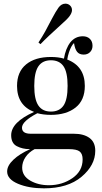

<svg xmlns="http://www.w3.org/2000/svg" viewBox="-20 -840 558 1048"><path d="M500 -17Q500 62 425 125Q350 188 220 188Q137 188 78 163Q19 138 19 96Q19 64 53.5 31.5Q88 -1 145 -26H141Q103 -26 72 -42Q41 -58 41 -102Q41 -173 166 -229Q73 -265 73 -371Q73 -448 122.5 -488.5Q172 -529 258 -529Q298 -529 329 -520Q338 -575 364 -609Q391 -642 432 -642Q456 -642 470.5 -628Q485 -614 485 -590Q485 -569 471.5 -555.5Q458 -542 437 -542Q413 -542 401 -557Q389 -572 384 -605Q369 -591 357 -556Q350 -535 347 -515Q443 -478 443 -371Q443 -293 392.5 -253Q342 -213 258 -213Q217 -213 184 -222Q100 -178 100 -143Q100 -110 148 -110H383Q437 -110 468.5 -87Q500 -64 500 -17ZM189.5 -478Q167 -445 167 -371Q167 -297 189.5 -264Q212 -231 258 -231Q304 -231 326.5 -263.5Q349 -296 349 -371Q349 -446 326.5 -478.5Q304 -511 258 -511Q212 -511 189.5 -478ZM101 75Q101 120 144.5 145.5Q188 171 247 171Q319 171 375 132.5Q431 94 431 30Q431 0 415 -13Q399 -26 355 -26H169Q137 -9 119 18Q101 45 101 75ZM299 -798Q315 -820 337 -820Q349 -820 359 -813Q373 -802 373 -785Q373 -770 359 -751Q348 -736 315 -707Q237 -637 201 -599L190 -608Q211 -640 227 -669L263 -737Q284 -777 299 -798Z"/></svg>

Font: Playfair Display
Style: Regular
Weight: 400
Designer: Claus Eggers S?rensen
Foundry: Claus Eggers S?rensen
Version: Version 1.003